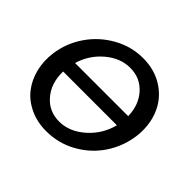

<svg xmlns="http://www.w3.org/2000/svg" viewBox="-132 -692 863 863"><g transform="rotate(45 299.5 -260.5)"><path d="M329.1 -530.8Q404.8 -530.8 460.7 -493.4Q516.6 -456.1 540.8 -394.3Q564.9 -332.5 555.2 -259.8Q544.9 -187 504.4 -126Q463.9 -64.9 397.5 -27.6Q331.1 9.8 252.9 9.8Q195.3 9.8 148.9 -12Q102.5 -33.7 73.7 -70.6Q44.9 -107.4 32.7 -156.5Q20.5 -205.6 27.8 -259.8Q37.6 -332.5 79.6 -394.3Q121.6 -456.1 187.7 -493.4Q253.9 -530.8 329.1 -530.8ZM318.8 -459Q256.8 -459 202.9 -413.6Q148.9 -368.2 127.9 -298.8H465.8Q464.4 -368.2 423.6 -413.6Q382.8 -459 318.8 -459ZM263.2 -62Q328.1 -62 384.3 -111.6Q440.4 -161.1 459 -233.9H117.2Q115.2 -159.7 156.5 -110.8Q197.8 -62 263.2 -62Z"/></g></svg>

Font: Rawline Medium
Style: Italic
Weight: 500
Italic angle: -12°
Designer: Matt McInerney, Pablo Impallari, Rodrigo Fuenzalida
Foundry: Matt McInerney, Pablo Impallari, Rodrigo Fuenzalida
Version: Version 4.020;PS 004.020;hotconv 1.0.88;makeotf.lib2.5.64775